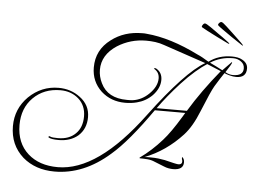

<svg xmlns="http://www.w3.org/2000/svg" viewBox="-55 -769 1261 949"><g transform="rotate(5 576.0 -295.0)"><path d="M1122 -593Q1121 -590 1112 -597Q1090 -611 1064 -629Q1038 -647 1017.5 -661.5Q997 -676 992 -681Q988 -685 994.5 -692.5Q1001 -700 1007 -699Q1013 -698 1033 -679.5Q1053 -661 1070 -645Q1077 -638 1089.5 -626.5Q1102 -615 1112 -605Q1122 -595 1122 -593ZM1054 -596Q1054 -593 1044 -598Q1020 -610 992 -623.5Q964 -637 942 -649Q920 -661 913 -665Q909 -668 914.5 -676.5Q920 -685 926 -685Q932 -685 954.5 -669.5Q977 -654 996 -640Q1004 -635 1017.5 -625Q1031 -615 1042.5 -606.5Q1054 -598 1054 -596ZM248 109Q153 109 90 55Q24 -4 24 -97Q24 -183 85 -244Q148 -305 233 -305Q294 -305 340 -270Q390 -233 390 -173Q390 -115 351 -80Q313 -48 255 -48Q216 -48 204 -57L203 -59Q206 -63 209 -63Q209 -63 209.5 -63Q210 -63 211 -62Q216 -59 226.5 -58Q237 -57 251 -57Q306 -57 338 -89Q370 -120 370 -175Q370 -229 333 -262Q296 -294 243 -294Q161 -294 108 -241Q56 -189 56 -106Q56 -16 114 36Q170 86 262 86Q460 86 679 -209Q848 -435 944 -490L734 -561Q712 -569 689.5 -572Q667 -575 644 -575Q566 -575 501 -534Q428 -486 428 -412Q428 -378 444 -346Q478 -275 574 -275Q582 -275 589 -275Q596 -275 603 -276Q647 -282 682 -316Q721 -354 721 -394Q721 -424 696 -439Q695 -440 695 -442Q695 -444 697 -444Q698 -444 698.5 -443.5Q699 -443 700 -443H703Q735 -426 735 -388Q735 -347 700 -310Q668 -278 624 -267Q597 -260 566 -260Q496 -260 447 -304Q397 -351 397 -421Q397 -508 468 -561Q532 -610 621 -610Q627 -610 632.5 -610Q638 -610 643 -609Q762 -599 904 -528Q914 -524 927.5 -516.5Q941 -509 959 -498Q1006 -534 1073 -534Q1087 -534 1100.5 -531.5Q1114 -529 1124 -523Q1152 -508 1152 -481Q1152 -435 1102 -435Q1087 -435 1068.5 -440Q1050 -445 1043 -449Q1033 -434 1022 -417Q1011 -400 999 -380Q983 -353 942 -252Q926 -212 908.5 -182Q891 -152 871 -130Q790 -42 685 -1Q687 -1 690.5 -1.5Q694 -2 700 -2H715Q736 -2 753.5 0Q771 2 786 5Q845 20 855 20Q873 20 873 5Q873 -1 871 -5Q870 -9 870 -11.5Q870 -14 870 -15Q870 -16 870.5 -16.5Q871 -17 871 -17Q872 -17 873 -16Q882 -7 882 8Q882 46 831 46Q821 46 809 44Q797 42 783 36L738 18Q720 10 701 8.5Q682 7 662 7L661 4Q720 -38 770 -95Q806 -135 855 -216Q858 -221 867 -236H716Q660 -156 611 -97.5Q562 -39 521 -4Q393 109 248 109ZM1085 -443Q1136 -443 1136 -480Q1136 -502 1118 -514Q1102 -526 1079 -526Q1017 -526 967 -494Q983 -487 999 -478.5Q1015 -470 1031 -462L1074 -506Q1076 -506 1076 -504Q1076 -498 1047 -454Q1066 -443 1085 -443ZM724 -247H874Q937 -351 1024 -457L954 -486Q929 -470 897.5 -443Q866 -416 830 -377Q768 -309 724 -247Z"/></g></svg>

Font: Imperial Script
Style: Regular
Weight: 400
Designer: Robert E. Leuschke
Foundry: Robert E. Leuschke
Version: Version 1.010; ttfautohint (v1.8.3)